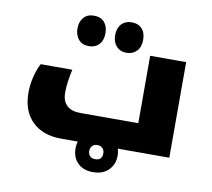

<svg xmlns="http://www.w3.org/2000/svg" viewBox="-85 -754 1097 993"><g transform="rotate(10 463.0 -257.0)"><path d="M272 0Q176 0 120.5 -54.5Q65 -109 65 -206Q65 -247 75.5 -289Q86 -331 102 -361H268Q261 -331 256.5 -300Q252 -269 252 -238Q252 -194 276.5 -171Q301 -148 347 -148H652V-502H841V0ZM331 -496Q295 -496 276 -519Q257 -542 257 -576Q257 -611 276 -633.5Q295 -656 331 -656Q366 -656 385 -634.5Q404 -613 404 -576Q404 -539 384 -517.5Q364 -496 331 -496ZM529 -496Q495 -496 475 -518Q455 -540 455 -576Q455 -613 475 -634.5Q495 -656 529 -656Q563 -656 582.5 -635Q602 -614 602 -576Q602 -539 581.5 -517.5Q561 -496 529 -496ZM464 142Q414 142 384.5 113Q355 84 355 37Q355 -10 384 -39Q413 -68 464 -68Q512 -68 544 -39.5Q576 -11 576 36Q576 82 546 112Q516 142 464 142ZM464 74Q501 74 501 37Q501 21 491 10.5Q481 0 464 0Q447 0 437 10.5Q427 21 427 37Q427 53 436.5 63.5Q446 74 464 74Z"/></g></svg>

Font: Noto Kufi Arabic Black
Style: Regular
Weight: 900
Designer: Monotype Design Team, David Williams, Khaled Hosny
Foundry: Google LLC
Version: Version 2.109; ttfautohint (v1.8.4.7-5d5b)